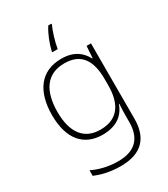

<svg xmlns="http://www.w3.org/2000/svg" viewBox="-239 -872 1068 1219"><g transform="rotate(-30 295.0 -262.0)"><path d="M345 -756V-764H322C292 -717 270 -659 259 -610V-604H299C305 -647 329 -726 345 -756ZM287 -540C136 -540 58 -432 58 -258C58 -83 139 10 276 10C370 10 434 -30 461 -108H464C462 -74 461 -49 461 -15V23C461 134 409 205 277 205C202 205 138 187 89 163V204C138 224 196 240 276 240C437 240 500 154 500 22V-530H468L462 -443H459C429 -500 378 -540 287 -540ZM289 -505C419 -505 462 -418 462 -289V-246C462 -132 425 -25 279 -25C162 -25 98 -106 98 -258C98 -413 160 -505 289 -505Z"/></g></svg>

Font: Noto Sans Gurmukhi ExtraLight
Style: Regular
Weight: 200
Designer: Jelle Bosma - Monotype Design Team
Foundry: Monotype Imaging Inc.
Version: Version 2.004